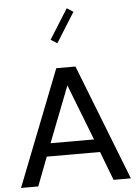

<svg xmlns="http://www.w3.org/2000/svg" viewBox="-63 -1012 752 1059"><g transform="rotate(-5 313.5 -482.5)"><path d="M166.3 -159.6H461.1L522.2 0H617.9L367.2 -641H261L9.8 0H105.2ZM193.4 -231.5 313.8 -541 434.2 -231.5ZM347.2 -965.4 243.6 -800 278.9 -777.5 382.4 -942.9Z"/></g></svg>

Font: Estedad-VF-FD Black
Style: Regular
Weight: 900
Designer: Amin Abedi
Version: Version 4.000